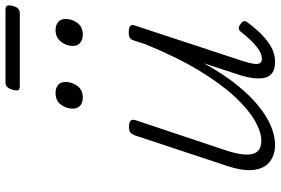

<svg xmlns="http://www.w3.org/2000/svg" viewBox="-181 -823 1020 698"><g transform="rotate(-90 329.0 -474.0)"><path d="M152 16Q116 16 91 -2.5Q66 -21 60.5 -60.5Q55 -100 76 -162L186 -494Q191 -506 197 -510.5Q203 -515 217 -515Q233 -515 239 -509Q245 -503 241 -491L130 -159Q117 -118 116 -90Q115 -62 127.5 -48Q140 -34 166 -34Q198 -34 238.5 -57Q279 -80 325.5 -129.5Q372 -179 421 -259.5Q470 -340 517 -455L530 -495Q534 -508 540.5 -512Q547 -516 560 -516Q577 -516 583.5 -510.5Q590 -505 585 -493L456 -101Q448 -76 446 -61Q444 -46 448.5 -39Q453 -32 464 -32Q481 -32 498.5 -44Q516 -56 532.5 -73.5Q549 -91 562 -108Q569 -116 575.5 -116Q582 -116 590 -110Q600 -104 601 -97.5Q602 -91 597 -85Q585 -68 563.5 -44Q542 -20 513.5 -2Q485 16 452 16Q428 16 414 6.5Q400 -3 395.5 -20.5Q391 -38 394 -62.5Q397 -87 406 -115L448 -243Q409 -172 369 -122.5Q329 -73 290.5 -42.5Q252 -12 217 2Q182 16 152 16ZM323 -683Q305 -683 294 -692.5Q283 -702 283 -719Q283 -743 297.5 -762.5Q312 -782 340 -782Q358 -782 369 -773Q380 -764 380 -745Q380 -722 365.5 -702.5Q351 -683 323 -683ZM552 -683Q534 -683 522.5 -692.5Q511 -702 511 -719Q511 -743 526.5 -762.5Q542 -782 569 -782Q586 -782 597.5 -773Q609 -764 609 -745Q609 -722 594.5 -702.5Q580 -683 552 -683ZM365 -912Q352 -912 350 -918.5Q348 -925 351 -937Q355 -950 361 -957Q367 -964 379 -964H643Q655 -964 657.5 -957Q660 -950 656 -937Q653 -924 646.5 -918Q640 -912 629 -912Z"/></g></svg>

Font: Playwrite US Trad ExtraLight
Style: Regular
Weight: 250
Designer: Veronika Burian, José Scaglione
Foundry: TypeTogether
Version: Version 1.003